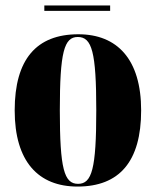

<svg xmlns="http://www.w3.org/2000/svg" viewBox="-20 -676 573 706"><path d="M143 -636H385V-656H143ZM265 10C419 10 499 -82 499 -270C499 -458 411 -550 268 -550C114 -550 34 -458 34 -270C34 -82 121 10 265 10ZM267 0C216 0 200 -55 200 -270C200 -485 216 -540 266 -540C318 -540 334 -485 334 -270C334 -55 318 0 267 0Z"/></svg>

Font: Noto Serif Display ExtraCondensed Black
Style: Regular
Weight: 900
Width: 2
Designer: Monotype Design Team
Foundry: Monotype Imaging Inc.
Version: Version 2.009